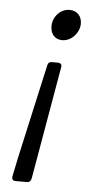

<svg xmlns="http://www.w3.org/2000/svg" viewBox="-51 -531 384 749"><g transform="rotate(5 141.0 -156.0)"><path d="M126 -428.7C126 -399.4 142.6 -377.9 171.9 -377.9C210 -377.9 239.3 -414.1 239.3 -448.2C239.3 -476.6 221.7 -498 191.4 -498C153.3 -498 126 -463.9 126 -428.7ZM41 92.8 25.4 168C23.4 178.7 28.3 185.5 39.1 185.5H84C92.8 185.5 98.6 179.7 100.6 170.9L114.3 92.8L177.7 -272.5C179.7 -283.2 173.8 -289.1 163.1 -289.1H139.6C130.9 -289.1 125 -285.2 123 -275.4Z"/></g></svg>

Font: Ed Sans Neue
Style: Italic
Weight: 400
Italic angle: -11°
Designer: Stephen Hutchings
Version: Version 1.004;PS 001.004;hotconv 1.0.88;makeotf.lib2.5.64775